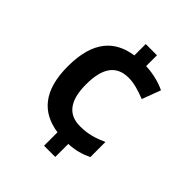

<svg xmlns="http://www.w3.org/2000/svg" viewBox="-204 -847 980 980"><g transform="rotate(45 286.0 -357.0)"><path d="M359 -646V-724H278V-642C157 -624 77 -547 77 -362C77 -187 153 -105 278 -87V10H359V-84C407 -86 446 -97 486 -116V-225C438 -204 398 -190 337 -190C254 -190 208 -244 208 -363C208 -482 250 -541 339 -541C377 -541 419 -528 462 -511L500 -612C465 -629 418 -643 359 -646Z"/></g></svg>

Font: Noto Sans Balinese SemiBold
Style: Regular
Weight: 600
Designer: Aditya Bayu, David Williams
Foundry: David Williams
Version: Version 2.005